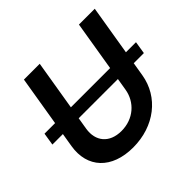

<svg xmlns="http://www.w3.org/2000/svg" viewBox="-175 -924 1131 1131"><g transform="rotate(-45 391.0 -358.0)"><path d="M781.6 -416.2H697.8L749.3 -727.3H617.5L566.1 -416.2H239.3L290.8 -727.3H159.1L107.6 -416.2H19.5L7.1 -338.1H94.5L80.3 -252.1C54.7 -95.9 153.4 11 331.7 11C508.9 11 644.9 -95.9 670.5 -252.1L684.7 -338.1H769.2ZM213.8 -263.1 226.2 -338.1H552.9L540.5 -263.1C525.9 -172.2 451.7 -106.5 351.6 -106.5C251.4 -106.5 199.2 -172.2 213.8 -263.1Z"/></g></svg>

Font: Margiela Sans Semi Bold
Style: Italic
Weight: 600
Italic angle: -9.39999°
Designer: Stefan Endress, Andreas Faust
Version: Version 1.100;FEAKit 1.0